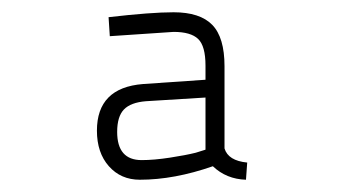

<svg xmlns="http://www.w3.org/2000/svg" viewBox="-20 -679 558 313"><path d="M346 -571V-437Q352 -417 383 -414L381 -386Q349 -387 327 -408Q264 -386 208 -386Q177 -386 157.5 -408Q138 -430 138 -466Q138 -536 213 -542L315 -549V-572Q315 -604 303 -615.5Q291 -627 263 -627L159 -620L157 -651Q226 -659 263 -659Q306 -659 326 -638.5Q346 -618 346 -571ZM315 -520 218 -514Q193 -512 182 -500.5Q171 -489 171 -464Q171 -418 211 -418Q231 -418 257 -422Q283 -426 299 -430L315 -435Z"/></svg>

Font: TypoPRO Titillium Text
Style: 1 wt
Weight: 100
Designer: Accademia di Belle Arti di Urbino and others
Foundry: Accademia di Belle Arti di Urbino and others.
Version: Version 25.000